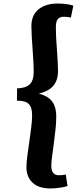

<svg xmlns="http://www.w3.org/2000/svg" viewBox="-20 -841 451 1089"><path d="M77 -340Q108 -341 128.5 -349.5Q149 -358 160 -378Q171 -398 171 -434Q171 -463 169 -497.5Q167 -532 164.5 -567.5Q162 -603 160 -636Q158 -669 158 -693Q158 -755 198.5 -788Q239 -821 307 -821Q330 -821 354 -818Q378 -815 396 -809L382 -741Q371 -744 361 -745Q351 -746 342 -746Q318 -746 307 -731.5Q296 -717 297 -683Q297 -652 299 -618Q301 -584 303.5 -550Q306 -516 307.5 -487Q309 -458 309 -438Q309 -401 296 -375Q283 -349 258.5 -333.5Q234 -318 200 -310Q236 -301 257.5 -284Q279 -267 289 -241.5Q299 -216 299 -179Q299 -144 294.5 -104Q290 -64 285 -25Q280 14 275.5 46Q271 78 271 99Q271 128 282.5 140.5Q294 153 314 153Q323 153 333.5 152Q344 151 353 149L363 214Q348 219 330.5 222Q313 225 296.5 226.5Q280 228 267 228Q199 228 164.5 195Q130 162 130 108Q130 80 135 43Q140 6 146 -35.5Q152 -77 157 -116.5Q162 -156 162 -187Q162 -221 152 -239Q142 -257 123.5 -263.5Q105 -270 76 -270Z"/></svg>

Font: Literata 18pt
Style: Bold Italic
Weight: 700
Italic angle: -2°
Designer: Latin by Veronika Burian and Jose Scaglione. Greek by Irene Vlachou. Cyrillic by Vera Evstafieva
Foundry: TypeTogether
Version: Version 3.103;gftools[0.9.29]